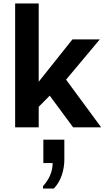

<svg xmlns="http://www.w3.org/2000/svg" viewBox="-20 -740 615 1116"><path d="M68 0V-720H205V-265L401 -511H560L364 -277L568 0H405L269 -184L205 -119V0ZM230 356V342Q258 311 272 277Q286 243 286 208H232V72H354V188Q354 234 339 278.5Q324 323 293 356Z"/></svg>

Font: Chivo SemiBold
Style: Regular
Weight: 600
Designer: Hector Gatti
Foundry: Omnibus-Type
Version: Version 2.002